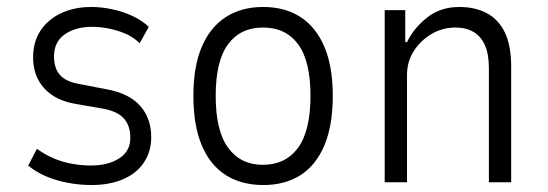

<svg xmlns="http://www.w3.org/2000/svg" viewBox="-20 -523 1572 551"><path d="M243 8Q208 8 174 1.5Q140 -5 111 -17.5Q82 -30 61 -48L86 -96Q111 -78 136.5 -67.5Q162 -57 189 -52.5Q216 -48 241 -48Q290 -48 322 -68.5Q354 -89 354 -127Q354 -163 335 -183.5Q316 -204 276 -211L196 -225Q138 -235 106.5 -270Q75 -305 75 -358Q75 -402 95.5 -434Q116 -466 154 -484.5Q192 -503 243 -503Q270 -503 301.5 -496.5Q333 -490 360.5 -477Q388 -464 407 -446L381 -399Q361 -418 337.5 -427.5Q314 -437 290 -441.5Q266 -446 244 -446Q197 -446 166 -424.5Q135 -403 135 -361Q135 -328 151.5 -308.5Q168 -289 207 -282L285 -267Q351 -255 382.5 -219Q414 -183 414 -129Q414 -89 393.5 -57.5Q373 -26 334 -9Q295 8 243 8Z M736 8Q673 8 628 -20.5Q583 -49 559 -106Q535 -163 535 -248Q535 -332 559 -388.5Q583 -445 628 -474Q673 -503 735 -503Q798 -503 842.5 -474Q887 -445 911 -388.5Q935 -332 935 -248Q935 -163 911 -106Q887 -49 842.5 -20.5Q798 8 736 8ZM734 -50Q799 -50 835 -98.5Q871 -147 871 -248Q871 -348 835.5 -396Q800 -444 735 -444Q670 -444 634.5 -396Q599 -348 599 -248Q599 -147 635 -98.5Q671 -50 734 -50Z M1084 0V-494H1143V-402H1148Q1167 -442 1205.5 -472.5Q1244 -503 1298 -503Q1343 -503 1376.5 -485.5Q1410 -468 1428.5 -430.5Q1447 -393 1447 -331V0H1383V-327Q1383 -367 1372 -392.5Q1361 -418 1339.5 -431Q1318 -444 1287 -444Q1250 -444 1218.5 -425.5Q1187 -407 1167.5 -376.5Q1148 -346 1148 -308V0Z"/></svg>

Font: Nunito Sans 7pt Condensed Light
Style: Regular
Weight: 300
Width: 3
Designer: Vernon Adams
Foundry: Vernon Adams
Version: Version 3.101;gftools[0.9.27]